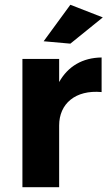

<svg xmlns="http://www.w3.org/2000/svg" viewBox="-20 -785 456 805"><path d="M411 -712 275 -765 163 -612 275 -602ZM228 -441V-538H74V0H228V-259C228 -350 296 -409 406 -399V-544C326 -543 265 -507 228 -441Z"/></svg>

Font: Juman SemiBold
Style: Regular
Weight: 600
Designer: Bandar Raffah (Arabic) Julieta Ulanovsky (Latin)
Foundry: Caramella
Version: Version 5.022;PS 005.022;hotconv 1.0.88;makeotf.lib2.5.64775